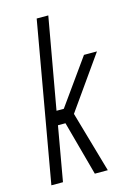

<svg xmlns="http://www.w3.org/2000/svg" viewBox="-109 -757 565 815"><g transform="rotate(-15 173.5 -350.0)"><path d="M204 0 139 -239H106L64 0H13L136 -700H187L116 -300H148L290 -499H347L184 -268L261 0Z"/></g></svg>

Font: Marvel
Style: Italic
Weight: 400
Italic angle: -12°
Designer: Carolina Trebol
Foundry: Carolina Trebol
Version: Version 1.001